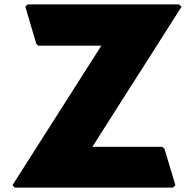

<svg xmlns="http://www.w3.org/2000/svg" viewBox="-20 -852 885 879"><path d="M799 -832H106L96 -821L146 -652L155 -643H444L37 -4L48 7H772L783 -4L733 -171L723 -180H403L811 -821Z"/></svg>

Font: Hussar Woodtype
Style: Ultra
Weight: 900
Foundry: Cannot Into Space Fonts
Version: Version 1.07